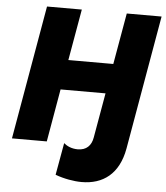

<svg xmlns="http://www.w3.org/2000/svg" viewBox="-59 -752 864 1000"><g transform="rotate(5 372.5 -252.5)"><path d="M563 -700 516 -432H281L328 -700H146L24 0H206L254 -276H489L448 -42C441 1 415 27 370 27C338 27 313 15 297 1L267 169C312 186 365 195 405 195C516 195 599 136 623 0L745 -700Z"/></g></svg>

Font: Fixel Display ExtraBold
Style: Italic
Weight: 800
Italic angle: -10°
Designer: AlfaBravo + MacPaw
Foundry: Kyrylo Tkachov, Marchela Mozhyna, Serhii Makarenko, Maria Weinstein, Zakhar Kryvoshyya
Version: Version 1.210;Glyphs 3.2 (3217)